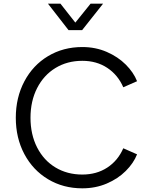

<svg xmlns="http://www.w3.org/2000/svg" viewBox="-20 -1013 821 1045"><path d="M66 -372Q66 -482 112.5 -570Q159 -658 241.5 -707.5Q324 -757 428 -757Q500 -757 561 -730.5Q622 -704 664.5 -661.5Q707 -619 726 -571L651 -538Q622 -605 564 -643.5Q506 -682 428 -682Q346 -682 282 -643Q218 -604 182 -533.5Q146 -463 146 -372Q146 -281 182 -210.5Q218 -140 282 -101.5Q346 -63 428 -63Q506 -63 564 -101Q622 -139 651 -206L726 -173Q707 -125 664.5 -82.5Q622 -40 561 -14Q500 12 428 12Q324 12 241.5 -37.5Q159 -87 112.5 -174.5Q66 -262 66 -372ZM241 -993H309L390 -890L473 -993H541L427 -849H353Z"/></svg>

Font: Eudoxus Sans
Style: Regular
Weight: 400
Designer: Stijn de Vries
Foundry: tokotype
Version: Version 2.005